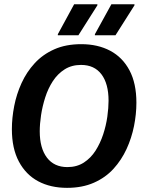

<svg xmlns="http://www.w3.org/2000/svg" viewBox="-20 -870 672 902"><path d="M295 12.5Q217.5 12.5 159.6 -18.3Q101.7 -49.2 68.8 -110.8Q35.8 -172.5 35.8 -263.3Q35.8 -315.8 46.7 -371.7Q57.5 -427.5 81.2 -479.6Q105 -531.7 142.9 -572.9Q180.8 -614.2 235 -638.3Q289.2 -662.5 361.7 -662.5Q439.2 -662.5 497.5 -631.7Q555.8 -600.8 588.3 -539.6Q620.8 -478.3 620.8 -387.5Q620.8 -334.2 609.6 -277.9Q598.3 -221.7 574.6 -170Q550.8 -118.3 513.3 -77.1Q475.8 -35.8 421.2 -11.7Q366.7 12.5 295 12.5ZM296.7 -85Q340.8 -85 373.8 -106.2Q406.7 -127.5 428.8 -162.1Q450.8 -196.7 464.6 -238.3Q478.3 -280 484.2 -321.7Q490 -363.3 490 -396.7Q490 -476.7 456.7 -520.8Q423.3 -565 360.8 -565Q316.7 -565 283.8 -544.2Q250.8 -523.3 228.3 -488.8Q205.8 -454.2 192.5 -412.5Q179.2 -370.8 172.9 -329.2Q166.7 -287.5 166.7 -253.3Q166.7 -174.2 200.4 -129.6Q234.2 -85 296.7 -85ZM251.7 -704.2V-709.2L328.3 -850H437.5V-845L348.3 -704.2ZM425.8 -704.2V-709.2L503.3 -850H611.7V-845L522.5 -704.2Z"/></svg>

Font: Familjen Grotesk SemiBold
Style: Italic
Weight: 600
Italic angle: -9.46201°
Designer: Anders Wikstroem, Jonas Baeckman, Matilda Gysing, Kristian Moeller
Foundry: Familjen STHLM AB
Version: Version 2.002